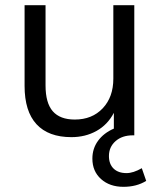

<svg xmlns="http://www.w3.org/2000/svg" viewBox="-20 -523 617 742"><path d="M545 176Q508 199 457 199Q404 199 370.5 169Q337 139 337 90Q337 51 359 21Q381 -9 420 -26V-87Q396 -41 353 -17Q310 7 256 7Q167 7 121 -43Q75 -93 75 -191V-503H156V-193Q156 -125 184 -93Q212 -61 269 -61Q336 -61 377 -104.5Q418 -148 418 -219V-503H499V0H493Q452 0 426.5 22.5Q401 45 401 80Q401 111 419 128.5Q437 146 469 146Q495 146 528 127Z"/></svg>

Font: Muli
Style: Regular
Weight: 400
Designer: Vernon Adams
Foundry: Vernon Adams
Version: Version 2.000